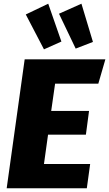

<svg xmlns="http://www.w3.org/2000/svg" viewBox="-20 -1015 588 1035"><path d="M510 -564H277L256 -417H460L443 -289H239L217 -131H466L448 0H16L113 -695H548ZM311 -791 217 -749 119 -937 240 -995ZM481 -789 388 -753 298 -941 419 -995Z"/></svg>

Font: Trujillo ExtraBold
Style: Italic
Weight: 800
Italic angle: -8°
Designer: Fira Sans original fonts by bBox Type GmbH, Carrois Corporate GbR, & Edenspiekermann AG / Changes by Cristiano Sobral
Foundry: Fira Sans original fonts by bBox Type GmbH, Carrois Corporate GbR, & Edenspiekermann AG / Changes by Cristiano Sobral
Version: Version 4.301;July 28, 2020;FontCreator 13.0.0.2655 64-bit